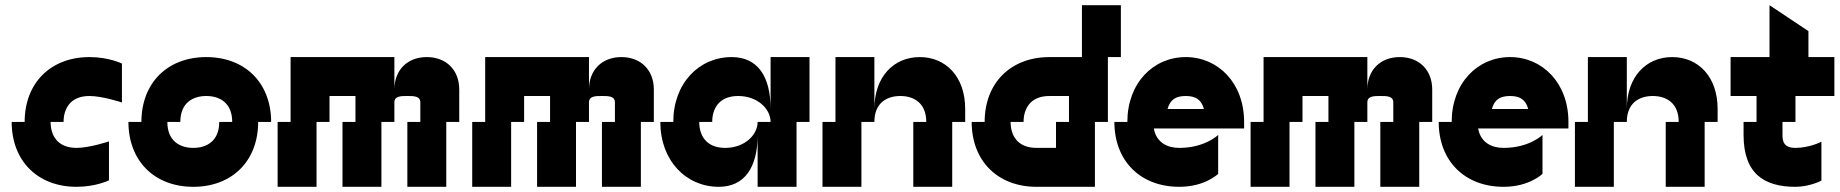

<svg xmlns="http://www.w3.org/2000/svg" viewBox="-20 -720 7090 740"><path d="M75 -250H25C25 -100 125 0 275 0C350 0 400 -25 400 -25V-175C400 -175 325 -150 275 -150C200 -150 175 -200 175 -250H225C225 -300 250 -350 325 -350C375 -350 450 -325 450 -325V-475C450 -475 400 -500 325 -500C175 -500 75 -400 75 -250Z M525 -250H475C475 -100 575 0 725 0C875 0 975 -100 975 -250H1025C1025 -400 925 -500 775 -500C625 -500 525 -400 525 -250ZM625 -250H675C675 -325 725 -350 775 -350C825 -350 875 -325 875 -250H825C825 -175 775 -150 725 -150C675 -150 625 -175 625 -250Z M1600 -325V-250H1550V0H1700V-250H1750V-375C1750 -450 1700 -500 1625 -500C1550 -500 1500 -450 1500 -375V-500H1100V-250H1050V0H1200V-250H1250V-350H1350V-250H1300V0H1450V-250H1500V-325C1500 -350 1525 -350 1550 -350C1575 -350 1600 -350 1600 -325Z M2350 -325V-250H2300V0H2450V-250H2500V-375C2500 -450 2450 -500 2375 -500C2300 -500 2250 -450 2250 -375V-500H1850V-250H1800V0H1950V-250H2000V-350H2100V-250H2050V0H2200V-250H2250V-325C2250 -350 2275 -350 2300 -350C2325 -350 2350 -350 2350 -325Z M2575 -250H2525C2525 -100 2625 0 2750 0C2850 0 2900 -75 2900 -200V0H3050V-250H3100V-500H2950V-300C2950 -426 2900 -500 2800 -500C2675 -500 2575 -400 2575 -250ZM2675 -250H2725C2725 -300 2750 -350 2825 -350C2900 -350 2950 -300 2950 -250H2900C2900 -200 2850 -150 2775 -150C2700 -150 2675 -200 2675 -250Z M3350 -300V-500H3200V-250H3150V0H3300V-250H3350C3350 -325 3400 -350 3450 -350C3500 -350 3550 -325 3550 -250H3500V0H3650V-250H3700V-300C3700 -425 3625 -500 3525 -500C3425 -500 3350 -425 3350 -300Z M3775 -250H3725C3725 -100 3825 0 3975 0H4200V-250H4250V-500H4300V-700H4150V-500H4100H4025C3875 -500 3775 -400 3775 -250ZM3875 -250H3925C3925 -300 3950 -350 4025 -350H4100V-250H4050V-150H3975C3900 -150 3875 -200 3875 -250Z M4325 -250H4275C4275 -100 4375 0 4525 0C4625 0 4675 -50 4675 -50V-200C4675 -200 4625 -150 4525 -150C4481 -150 4437 -169 4427 -225H4775V-250C4775 -400 4675 -500 4550 -500C4425 -500 4325 -400 4325 -250ZM4480 -300C4490 -337 4513 -350 4550 -350C4587 -350 4610 -337 4620 -300Z M5350 -325V-250H5300V0H5450V-250H5500V-375C5500 -450 5450 -500 5375 -500C5300 -500 5250 -450 5250 -375V-500H4850V-250H4800V0H4950V-250H5000V-350H5100V-250H5050V0H5200V-250H5250V-325C5250 -350 5275 -350 5300 -350C5325 -350 5350 -350 5350 -325Z M5575 -250H5525C5525 -100 5625 0 5775 0C5875 0 5925 -50 5925 -50V-200C5925 -200 5875 -150 5775 -150C5731 -150 5687 -169 5677 -225H6025V-250C6025 -400 5925 -500 5800 -500C5675 -500 5575 -400 5575 -250ZM5730 -300C5740 -337 5763 -350 5800 -350C5837 -350 5860 -337 5870 -300Z M6250 -300V-500H6100V-250H6050V0H6200V-250H6250C6250 -325 6300 -350 6350 -350C6400 -350 6450 -325 6450 -250H6400V0H6550V-250H6600V-300C6600 -425 6525 -500 6425 -500C6325 -500 6250 -425 6250 -300Z M6900 0C6955 0 7005 -25 7000 -25V-174C6996 -171 6950 -150 6900 -150C6855 -150 6850 -175 6850 -200V-250H6900V-350H7050V-500H6950V-600L6800 -700V-500H6650V-350H6750V-250H6700V-200C6700 -50 6780 0 6900 0ZM7000 -174V-175Z"/></svg>

Font: LS-VG5000 Bold Shifted
Style: Regular
Weight: 400
Designer: Justin Bihan, 2021
Foundry: Justin Bihan, 2021
Version: Version 1.000;Glyphs 3.1.2 (3151)